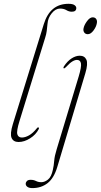

<svg xmlns="http://www.w3.org/2000/svg" viewBox="-20 -738 529 1008"><path d="M339.5 -718Q361.5 -718 371 -711.2Q380.5 -704.5 380.5 -696Q380.5 -676.5 357 -676.5Q342 -676.5 328.5 -684.8Q315 -693 295 -693Q271.5 -693 251.5 -668.2Q231.5 -643.5 229.5 -613.5Q227.5 -592 225.2 -574.8Q223 -557.5 217 -539.5L82.5 -103Q66 -50 71 -33Q76 -16 95 -16Q112 -16 132.2 -27.2Q152.5 -38.5 173 -64Q177 -70 181 -69Q186.5 -68.5 183.5 -60.5Q168.5 -31 138 -11.8Q107.5 7.5 77.5 7.5Q50.5 7.5 41 -13.5Q31.5 -34.5 47.5 -86.5L210 -611.5Q243 -718 339.5 -718ZM441 -558.5Q428.5 -558.5 422.2 -567.5Q416 -576.5 418.5 -588.5Q421.5 -606 436.5 -626.5Q451.5 -647 466.5 -647Q479.5 -647 485.2 -638Q491 -629 488.5 -616.5Q485.5 -597.5 471 -578Q456.5 -558.5 441 -558.5ZM428 -353.5 280.5 139.5Q263 197.5 229.8 223.5Q196.5 249.5 150 249.5Q133 249.5 124 243Q115 236.5 115 227Q115 219 121.2 212.5Q127.5 206 141 206Q156.5 206 168.8 212.2Q181 218.5 197 218.5Q214 218.5 231.8 204.8Q249.5 191 257.5 153.5Q262.5 132 264.5 106.5Q266.5 81 277.5 46L393 -336Q408.5 -387.5 405 -405.5Q401.5 -423.5 384 -423.5Q373 -423.5 359.5 -415.2Q346 -407 326 -385.5Q318.5 -377.5 314.5 -379.5Q311 -381.5 315.5 -389.5Q334 -417.5 356 -431.5Q378 -445.5 398.5 -445.5Q424 -445.5 433.5 -424.8Q443 -404 428 -353.5Z"/></svg>

Font: Fraunces 72pt S000 Thin
Style: Italic
Weight: 100
Italic angle: -16°
Version: Version 1.000; ttfautohint (v1.8.3)